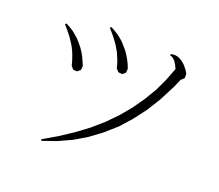

<svg xmlns="http://www.w3.org/2000/svg" viewBox="-123 -908 1246 1094"><g transform="rotate(20 500.0 -361.0)"><path d="M785.2 -706.1 798.8 -701.2 811.5 -694.3 824.2 -685.5 836.9 -673.8 847.7 -661.1 859.4 -645.5 869.1 -628.9V-604.5L852.5 -587.9H850.6L829.1 -538.1L778.3 -439.5L727.5 -358.4L670.9 -284.2L609.4 -215.8L542 -156.2L469.7 -102.5L392.6 -56.6L310.5 -18.6L223.6 11.7L219.7 2.9L305.7 -46.9L385.7 -99.6L460.9 -155.3L528.3 -213.9L589.8 -276.4L645.5 -342.8L694.3 -412.1L738.3 -485.4L771.5 -555.7L801.8 -633.8L791 -657.2L785.2 -666L780.3 -674.8L773.4 -681.6L765.6 -688.5L756.8 -694.3L747.1 -696.3V-706.1L758.8 -707L771.5 -708ZM225.6 -497.1 217.8 -518.6 208 -540 197.3 -560.5 170.9 -600.6 140.6 -638.7 123 -658.2 128.9 -666 152.3 -653.3 174.8 -639.6 195.3 -623 214.8 -605.5 232.4 -585.9 249 -565.4 264.6 -543 277.3 -519.5 289.1 -494.1 299.8 -468.8 296.9 -444.3 278.3 -429.7 254.9 -431.6 239.3 -450.2 233.4 -473.6ZM472.7 -568.4 463.9 -589.8 455.1 -610.4 431.6 -650.4 403.3 -688.5 387.7 -707 370.1 -726.6 376 -734.4 399.4 -721.7 421.9 -708 442.4 -692.4 461.9 -674.8 496.1 -635.7 510.7 -614.3 524.4 -590.8 536.1 -567.4 545.9 -542 543.9 -518.6 525.4 -502.9 502 -505.9 485.4 -524.4 480.5 -545.9Z"/></g></svg>

Font: Kurinto Seri
Style: Regular
Weight: 400
Designer: Kurinto was developed by Clint Goss from a range of fonts that are compatible with the SIL Open Font License Version 1.1
Foundry: Clinton F. Goss
Version: Version 2.196; July 25, 2020